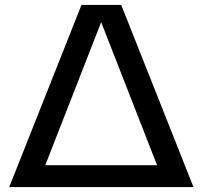

<svg xmlns="http://www.w3.org/2000/svg" viewBox="-20 -760 824 780"><path d="M17.5 0 311 -740H472.5L766 0ZM164 -89H618L391 -670Z"/></svg>

Font: Encode Sans Exp Md
Style: Regular
Weight: 500
Width: 7
Designer: Multiple Designers
Foundry: Impallari Type
Version: Version 3.002; ttfautohint (v1.8.3) -l 8 -r 50 -G 200 -x 14 